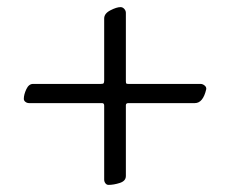

<svg xmlns="http://www.w3.org/2000/svg" viewBox="-20 -511 633 540"><path d="M273 -6V-214Q273 -221 267 -221H62Q56 -221 51.5 -224.5Q47 -228 47 -233Q47 -245 54 -260Q61 -275 73 -275H264Q270 -275 271.5 -277Q273 -279 273 -285V-459Q273 -473 290.5 -482Q308 -491 319 -491Q325 -491 329.5 -486Q334 -481 334 -475V-283Q334 -277 335.5 -276Q337 -275 341 -275H544Q550 -275 555.5 -270.5Q561 -266 560 -260Q551 -221 528 -221H341Q334 -221 334 -215V-16Q334 -2 317 3.5Q300 9 285 9Q280 9 276.5 4.5Q273 0 273 -6Z"/></svg>

Font: EB Garamond Medium
Style: Italic
Weight: 500
Italic angle: -17.2°
Designer: Georg Duffner and Octavio Pardo
Foundry: Georg Duffner
Version: Version 1.000